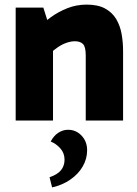

<svg xmlns="http://www.w3.org/2000/svg" viewBox="-20 -523 594 833"><path d="M356 -503Q405 -503 436 -486Q467 -469 484 -440.5Q501 -412 507.5 -376Q514 -340 514 -301V0H352V-282Q352 -320 340 -332Q328 -344 305 -344Q288 -344 269 -337.5Q250 -331 231.5 -318.5Q213 -306 195 -289L160 -370H210V0H48V-490H168L200 -389L141 -395Q166 -423 199.5 -447.5Q233 -472 272.5 -487.5Q312 -503 356 -503ZM206 290 195 246Q230 234 245 215Q260 196 260 170Q260 141 241.5 120.5Q223 100 200 91Q213 66 233 53Q253 40 275 40Q310 40 334 65.5Q358 91 358 129Q358 166 339 199Q320 232 285.5 256Q251 280 206 290Z"/></svg>

Font: Gabarito ExtraBold
Style: Regular
Weight: 800
Designer: Leandro Assis / Alvaro Franca / Felipe Casaprima
Foundry: Naipe Foundry
Version: Version 1.000